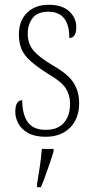

<svg xmlns="http://www.w3.org/2000/svg" viewBox="-20 -562 392 803"><path d="M171 10Q126 10 98 -5.5Q70 -21 57 -45Q44 -69 44 -94Q44 -120 52 -131.5Q60 -143 73 -143Q73 -85 95.5 -52Q118 -19 172 -19Q221 -19 247 -48Q273 -77 273 -129Q273 -164 255.5 -192Q238 -220 183 -252Q137 -281 109.5 -305Q82 -329 70.5 -355.5Q59 -382 59 -418Q59 -475 93 -508.5Q127 -542 184 -542Q240 -542 269.5 -514.5Q299 -487 299 -449Q299 -403 270 -403Q270 -513 182 -513Q137 -513 116.5 -486.5Q96 -460 96 -421Q96 -378 121.5 -349Q147 -320 200 -289Q265 -252 288 -215.5Q311 -179 311 -131Q311 -66 273 -28Q235 10 171 10ZM135 208Q141 172 146.5 135Q152 98 155 61H204V71Q198 92 188.5 119.5Q179 147 169.5 174Q160 201 151 221H135Z"/></svg>

Font: Noto Serif Tamil Condensed ExtraLight
Style: Italic
Weight: 200
Width: 3
Italic angle: -12°
Designer: Indian Type Foundry, Tom Grace, and the Monotype Design Team
Foundry: Monotype Imaging Inc.
Version: Version 2.003; ttfautohint (v1.8.4.7-5d5b)